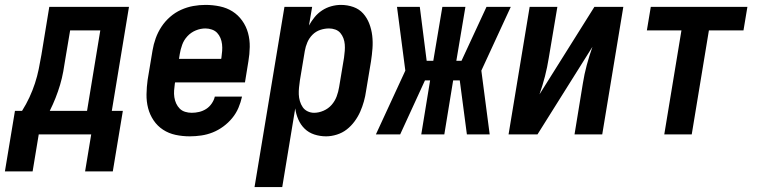

<svg xmlns="http://www.w3.org/2000/svg" viewBox="-71 -548 3091 783"><path d="M-51 151 -10 -96H19Q36 -123 49 -151Q62 -179 71.5 -208Q81 -237 87 -266.5Q93 -296 98 -325L130 -520H455L385 -96H430L389 151H276L301 0H87L62 151ZM132 -96H284L338 -424H215L196 -311Q192 -284 187 -256.5Q182 -229 174 -202Q166 -175 155.5 -148.5Q145 -122 132 -96Z M703 8Q673 8 645 2Q617 -4 594 -19Q571 -34 555.5 -57Q540 -80 533 -107Q526 -134 526.5 -163.5Q527 -193 531 -222L551 -342Q555 -367 564 -392Q573 -417 587.5 -439Q602 -461 622.5 -479Q643 -497 667.5 -508Q692 -519 717 -523.5Q742 -528 767 -528Q797 -528 825.5 -522Q854 -516 877 -501.5Q900 -487 916.5 -464Q933 -441 940.5 -413.5Q948 -386 947.5 -356.5Q947 -327 942 -298L928 -212H643L642 -207Q640 -193 639 -179Q638 -165 640 -151.5Q642 -138 647.5 -126Q653 -114 662 -105Q671 -96 684 -92Q697 -88 711 -88Q726 -88 741 -91.5Q756 -95 769.5 -103.5Q783 -112 792.5 -126Q802 -140 805 -154H916Q911 -131 901.5 -108.5Q892 -86 876 -66.5Q860 -47 839.5 -32Q819 -17 796.5 -8Q774 1 750 4.5Q726 8 703 8ZM659 -308H831L832 -313Q834 -327 835 -340.5Q836 -354 834.5 -367.5Q833 -381 828 -393Q823 -405 814.5 -414Q806 -423 793 -427.5Q780 -432 767 -432Q747 -432 727.5 -424Q708 -416 693.5 -400.5Q679 -385 672 -365.5Q665 -346 662 -327Z M967 215 1089 -520H1202L1189 -444Q1199 -462 1212 -478Q1225 -494 1242.5 -505.5Q1260 -517 1280 -522.5Q1300 -528 1319 -528Q1346 -528 1370 -519.5Q1394 -511 1410 -493Q1426 -475 1435 -451.5Q1444 -428 1447 -402.5Q1450 -377 1448 -350.5Q1446 -324 1442 -298L1422 -178Q1419 -156 1413 -134.5Q1407 -113 1398 -92.5Q1389 -72 1375 -53Q1361 -34 1343 -20Q1325 -6 1302.5 1Q1280 8 1259 8Q1234 8 1211 0.5Q1188 -7 1171.5 -23Q1155 -39 1145.5 -61Q1136 -83 1133 -106L1080 215ZM1210 -88Q1229 -88 1248.5 -96.5Q1268 -105 1281.5 -120.5Q1295 -136 1302 -155Q1309 -174 1312 -193L1332 -313Q1334 -327 1335 -340.5Q1336 -354 1335 -367Q1334 -380 1329.5 -392Q1325 -404 1317 -413.5Q1309 -423 1296.5 -427.5Q1284 -432 1271 -432Q1253 -432 1235 -426Q1217 -420 1203.5 -406.5Q1190 -393 1182.5 -375.5Q1175 -358 1172 -340L1152 -220Q1150 -206 1148.5 -191.5Q1147 -177 1147.5 -163Q1148 -149 1152 -135.5Q1156 -122 1163.5 -111Q1171 -100 1183.5 -94Q1196 -88 1210 -88Z M1462 0 1582 -260 1548 -520H1641L1669 -300H1696L1733 -520H1827L1790 -300H1811L1913 -520H2012L1892 -260L1926 0H1833L1804 -220H1777L1741 0H1647L1683 -220H1662L1561 0Z M2003 0 2089 -520H2202L2167 -312Q2161 -274 2151.5 -237Q2142 -200 2129 -163L2353 -520H2471L2385 0H2272L2306 -208Q2312 -246 2322 -283Q2332 -320 2345 -357L2121 0Z M2638 0 2708 -424H2567L2583 -520H2977L2961 -424H2820L2750 0Z"/></svg>

Font: Iosevka Term Curly Oblique
Style: Bold
Weight: 700
Italic angle: -9°
Designer: Belleve Invis
Foundry: Belleve Invis
Version: Version 32.3.0